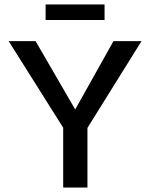

<svg xmlns="http://www.w3.org/2000/svg" viewBox="-20 -843 675 863"><path d="M450 -823V-753H185V-823ZM616 -658 373 -268V0H264V-269L19 -658H140L318 -351L490 -658Z"/></svg>

Font: EauTest Semibold
Style: Regular
Weight: 600
Designer: Christian Thalmann (Catharsis Fonts)
Version: Version 0.001;PS 000.001;hotconv 1.0.88;makeotf.lib2.5.64775